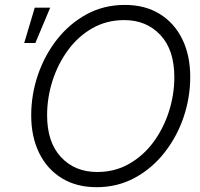

<svg xmlns="http://www.w3.org/2000/svg" viewBox="-20 -759 822 790"><path d="M377.4 11.2Q294.4 11.2 234.1 -25.9Q173.8 -63 141.1 -129.6Q108.4 -196.3 108.4 -284.2Q108.4 -369.6 136 -450.7Q163.6 -531.7 214.6 -596.7Q265.6 -661.6 336.4 -700.2Q407.2 -738.8 493.7 -738.8Q576.7 -738.8 637 -701.7Q697.3 -664.6 730 -597.9Q762.7 -531.2 762.7 -442.9Q762.7 -356.9 735.1 -276.1Q707.5 -195.3 656.2 -130.4Q605 -65.4 534.2 -27.1Q463.4 11.2 377.4 11.2ZM379.9 -51.3Q452.1 -51.3 510.7 -84.5Q569.3 -117.7 611.1 -174.1Q652.8 -230.5 675 -300Q697.3 -369.6 697.3 -441.9Q697.3 -553.7 639.9 -615Q582.5 -676.3 491.2 -676.3Q418.5 -676.3 359.9 -642.8Q301.3 -609.4 259.8 -552.7Q218.3 -496.1 196 -426.5Q173.8 -356.9 173.8 -284.7Q173.8 -173.8 231 -112.5Q288.1 -51.3 379.9 -51.3ZM79.6 -582 123 -727.5H186.5L125.5 -582Z"/></svg>

Font: Inter Display Light
Style: Italic
Weight: 300
Italic angle: -9.39999°
Designer: Rasmus Andersson
Foundry: rsms
Version: Version 4.000;git-a52131595